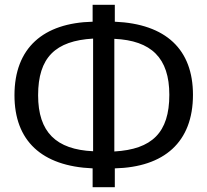

<svg xmlns="http://www.w3.org/2000/svg" viewBox="-20 -743 860 796"><path d="M780 -350C780 -538 668 -644 456 -653V-723H364V-653C160 -648 40 -545 40 -348C40 -160 152 -54 364 -45V33H456V-45C660 -50 780 -153 780 -350ZM138 -348C138 -505 210 -574 366 -583V-116C213 -123 138 -195 138 -348ZM454 -582C607 -575 682 -503 682 -350C682 -193 610 -124 454 -115Z"/></svg>

Font: Fira Sans
Style: Regular
Weight: 400
Designer: Carrois Corporate & Edenspiekermann AG
Foundry: Carrois Corporate GbR & Edenspiekermann AG
Version: Version 4.203